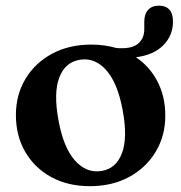

<svg xmlns="http://www.w3.org/2000/svg" viewBox="-20 -643 638 676"><path d="M301.5 -486Q348 -486 389.5 -474Q441 -469.5 464.5 -488Q488 -506.5 488 -540.5V-567Q488 -593.5 501.5 -608.2Q515 -623 539 -623Q589 -623 589 -567Q589 -518 554.8 -483.5Q520.5 -449 458.5 -441.5Q507 -409 534.5 -356Q562 -303 562 -235.5Q562 -165 528.2 -108.8Q494.5 -52.5 434.8 -20Q375 12.5 296.5 12.5Q219 12.5 160.5 -19.5Q102 -51.5 69 -108Q36 -164.5 36 -238Q36 -309.5 69.8 -365.5Q103.5 -421.5 163.2 -453.8Q223 -486 301.5 -486ZM337 -41Q388.5 -49 409.2 -103.2Q430 -157.5 412 -254.5Q394.5 -350.5 354 -396Q313.5 -441.5 261 -432.5Q209.5 -424.5 188.8 -370.2Q168 -316 186 -219Q203.5 -123 244 -77.8Q284.5 -32.5 337 -41Z"/></svg>

Font: Fraunces 9pt SemiBold
Style: Regular
Weight: 600
Version: Version 1.000;[b76b70a41]